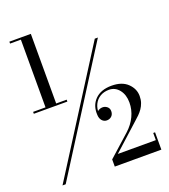

<svg xmlns="http://www.w3.org/2000/svg" viewBox="-160 -920 999 1135"><g transform="rotate(-20 339.0 -352.5)"><path d="M36.5 100 512.5 -650H532L56.5 100ZM22 -356V-368H233V-356ZM365 101V56L500 -65Q537 -98.5 556.5 -139.8Q576 -181 576 -225.5Q576 -274.5 551 -306Q526 -337.5 487 -337.5Q456 -337.5 432 -323.5Q408 -309.5 395 -283.2Q382 -257 384 -220.5H373Q373 -233 386.5 -243Q400 -253 417 -253Q432 -253 444.8 -242.8Q457.5 -232.5 457.5 -214.5Q457.5 -194.5 445.2 -183Q433 -171.5 415 -171.5Q397.5 -171.5 385.5 -184.8Q373.5 -198 372.5 -220.5Q368.5 -280 405.2 -317.5Q442 -355 510 -355Q575 -355 610.5 -320.8Q646 -286.5 646 -241Q646 -218 639.5 -199Q633 -180 622.2 -164.5Q611.5 -149 598.2 -136Q585 -123 571 -111L407.5 37H646.5V-8H658V101ZM100 -359.5V-794H32V-806H167V-359.5Z"/></g></svg>

Font: Bodoni Moda Medium
Style: Regular
Weight: 500
Designer: Owen Earl
Foundry: indestructible type
Version: Version 2.005